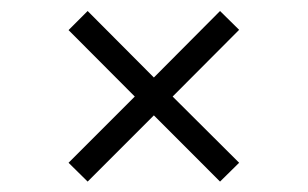

<svg xmlns="http://www.w3.org/2000/svg" viewBox="-20 -408 567 354"><path d="M298.3 -230 420.9 -107.9 385.7 -73.2 263.7 -195.3 141.6 -73.2 106.4 -107.9 228.5 -230 106.4 -352.5 141.6 -387.7 263.7 -265.1 385.7 -387.7 420.9 -353Z"/></svg>

Font: Libertinage
Style: f
Weight: 400
Designer: OSP
Foundry: OSP
Version: Version 1.0; 2008; OFL relea